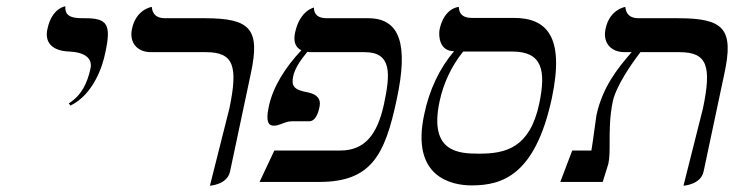

<svg xmlns="http://www.w3.org/2000/svg" viewBox="-20 -579 2336 611"><path d="M204 -243C277 -278 307 -369 315 -411C335 -502 321 -521 251 -521C220 -521 185 -521 188 -559C188 -559 145 -554 131 -487C121 -443 147 -417 200 -415C249 -413 275 -394 268 -361C258 -315 240 -276 199 -250Z M648 12C648 12 703 9 712 -33L778 -344C809 -487 777 -521 631 -521H505C478 -521 465 -534 463 -557C463 -557 413 -550 400 -487C391 -446 414 -413 461 -413H636C724 -413 738 -368 710 -234Z M1202 -248C1181 -151 1141 -100 1063 -100H853L806 0H995C1161 0 1205 -84 1243 -265C1279 -434 1255 -521 1152 -521H1020C993 -521 979 -532 979 -555C979 -555 934 -546 919 -475C913 -447 920 -428 939 -419C889 -366 848 -303 835 -238C825 -191 835 -179 851 -179C871 -179 887 -193 908 -193H964C982 -193 992 -214 997 -240C1002 -264 989 -279 960 -285C914 -293 907 -306 913 -336C918 -360 934 -385 958 -414C963 -413 969 -413 975 -413H1141C1228 -413 1222 -342 1202 -248Z M1481 11C1578 11 1683 -21 1736 -266C1778 -464 1719 -522 1615 -522H1481C1454 -522 1441 -534 1440 -557C1440 -557 1394 -555 1379 -486C1375 -465 1378 -416 1425 -416C1379 -362 1346 -293 1330 -215C1287 -16 1416 11 1481 11ZM1610 -415C1706 -415 1718 -355 1696 -249C1666 -108 1589 -90 1505 -90C1440 -90 1344 -94 1379 -257C1391 -313 1416 -368 1454 -415Z M2155 12C2155 12 2210 9 2219 -33L2285 -344C2316 -487 2284 -521 2138 -521H2012C1985 -521 1972 -534 1970 -557C1970 -557 1920 -550 1907 -487C1898 -446 1921 -413 1968 -413H1990C1943 -359 1897 -300 1878 -212C1876 -202 1868 -135 1862 -100H1801L1763 0H1898L1916 -58C1920 -76 1920 -99 1920 -126C1920 -163 1920 -208 1930 -256C1941 -306 1989 -375 2018 -413H2143C2231 -413 2245 -368 2217 -234Z"/></svg>

Font: Libertinus Sans
Style: Italic
Weight: 400
Italic angle: -12°
Designer: Philipp H. Poll, Khaled Hosny
Foundry: Caleb Maclennan
Version: Version 7.050;RELEASE